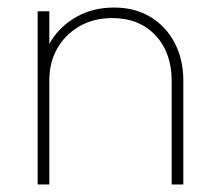

<svg xmlns="http://www.w3.org/2000/svg" viewBox="-20 -490 577 510"><path d="M436 0V-275Q436 -350 393 -396Q350 -442 278 -442Q229 -442 191.5 -420.5Q154 -399 132.5 -362Q111 -325 111 -276L90 -288Q90 -340 115.5 -381Q141 -422 184.5 -446Q228 -470 283 -470Q338 -470 379.5 -445Q421 -420 444 -376Q467 -332 467 -275V0ZM80 0V-460H111V0Z"/></svg>

Font: Outfit Thin
Style: Regular
Weight: 100
Designer: Rodrigo Fuenzalida
Foundry: fragTYPE
Version: Version 1.000